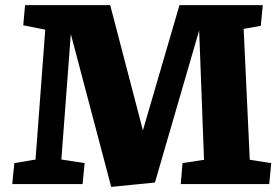

<svg xmlns="http://www.w3.org/2000/svg" viewBox="-20 -720 1096 751"><path d="M759 -601 586 -6 415 11 257 -587 220 -96 311 -82 303 0H28L36 -82L119 -96L157 -604L71 -621L78 -700H411L539 -210L682 -700H1008L1000 -619L933 -607L957 -95L1041 -82L1033 0H687L694 -82L778 -95Z"/></svg>

Font: Literata 12pt ExtraBold
Style: Italic
Weight: 800
Italic angle: -2°
Designer: Latin by Veronika Burian and Jose Scaglione. Greek by Irene Vlachou. Cyrillic by Vera Evstafieva
Foundry: TypeTogether
Version: Version 3.002